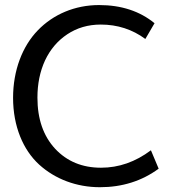

<svg xmlns="http://www.w3.org/2000/svg" viewBox="-20 -744 723 774"><path d="M382.8 10.7C472.7 10.7 551.8 -14.2 619.6 -64L588.4 -138.2C525.9 -91.3 459 -67.9 387.2 -67.9C311.5 -67.9 250 -93.3 202.1 -144.5C154.8 -195.8 130.9 -264.2 130.9 -350.6C130.9 -405.8 141.1 -456.1 161.6 -500.5C182.6 -544.9 212.4 -580.1 251.5 -606C290.5 -631.8 335.4 -645 386.2 -645C453.6 -645 513.7 -625.5 565.9 -586.9L603 -650.4C543.5 -699.2 468.8 -723.6 379.4 -723.6C281.7 -723.6 194.3 -686 132.3 -621.6C70.3 -557.6 32.7 -460.4 32.7 -349.6C32.7 -234.9 73.2 -139.6 137.7 -80.6C202.1 -22 288.6 10.7 382.8 10.7Z"/></svg>

Font: Ride
Style: Regular
Weight: 400
Version: Version 3.000